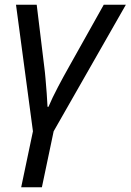

<svg xmlns="http://www.w3.org/2000/svg" viewBox="-20 -556 555 816"><path d="M70 240 120 2 48 -536H136L168 -273Q171 -251 173.5 -221Q176 -191 178.5 -159.5Q181 -128 182 -102H186Q202 -140 226.5 -186.5Q251 -233 272 -270L421 -536H515L208 2L158 240Z"/></svg>

Font: Noto Sans
Style: Italic
Weight: 400
Italic angle: -12°
Designer: Monotype Design Team
Foundry: Monotype Imaging Inc.
Version: Version 2.013; ttfautohint (v1.8.4.7-5d5b)